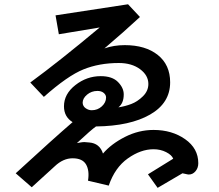

<svg xmlns="http://www.w3.org/2000/svg" viewBox="-20 -824 1040 913"><path d="M54.7 0Q234.4 -165 325.2 -243.2Q284.2 -268.6 284.2 -318.4Q284.2 -377 338.4 -419.4Q392.6 -461.9 459 -461.9Q513.7 -461.9 541 -434.1Q568.4 -406.2 568.4 -375Q568.4 -333 543 -313.5Q575.2 -318.4 604.5 -329.6Q633.8 -340.8 659.7 -366.2Q685.5 -391.6 685.5 -424.8Q685.5 -465.8 646 -495.1Q606.4 -524.4 544.9 -524.4Q452.1 -524.4 377 -494.1Q301.8 -463.9 188.5 -363.3L124 -431.6Q262.7 -533.2 454.1 -693.4L259.8 -661.1L244.1 -751L588.9 -803.7L645.5 -743.2Q566.4 -669.9 476.6 -593.8Q521.5 -609.4 573.2 -609.4Q671.9 -609.4 730.5 -562.5Q789.1 -515.6 789.1 -432.6Q789.1 -334 693.8 -279.3Q598.6 -224.6 436.5 -222.7Q415 -208 345.7 -143.6Q346.7 -143.6 359.9 -146Q373 -148.4 380.9 -148.4Q387.7 -148.4 404.3 -146.5Q454.1 -142.6 469.7 -93.8Q508.8 -139.6 574.2 -172.9Q639.6 -206.1 710 -206.1Q797.9 -206.1 860.4 -162.1Q922.9 -118.2 922.9 -47.9Q922.9 -25.4 909.7 -9.8Q896.5 5.9 877.9 5.9Q873 5.9 861.3 2.9Q849.6 0 847.7 0L729.5 69.3L683.6 4.9L803.7 -69.3Q796.9 -86.9 770 -100.6Q743.2 -114.3 710 -114.3Q649.4 -114.3 587.9 -70.8Q526.4 -27.3 497.1 58.6L398.4 35.2Q406.2 -12.7 389.2 -42Q372.1 -71.3 325.2 -71.3Q280.3 -71.3 240.2 -33.2L130.9 66.4ZM373 -335Q374 -318.4 387.7 -309.1Q401.4 -299.8 416 -299.8Q444.3 -299.8 464.4 -318.4Q484.4 -336.9 484.4 -360.4Q484.4 -373 473.1 -382.3Q461.9 -391.6 443.4 -391.6Q415 -391.6 394 -374Q373 -356.4 373 -335Z"/></svg>

Font: Gothic A1 SemiBold
Style: Regular
Weight: 600
Version: Version 2.50